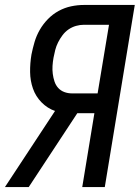

<svg xmlns="http://www.w3.org/2000/svg" viewBox="-41 -755 564 775"><path d="M-21 0 181 -307Q150 -318 126.5 -342Q103 -366 92 -397.5Q81 -429 80.5 -464Q80 -499 86 -535Q91 -560 98.5 -585.5Q106 -611 119.5 -634.5Q133 -658 152.5 -678Q172 -698 196 -711Q220 -724 246 -729.5Q272 -735 298 -735H503L382 0H291L340 -298H271L75 0ZM353 -378 399 -655H298Q282 -655 266 -650.5Q250 -646 236 -636.5Q222 -627 211.5 -613Q201 -599 193.5 -584Q186 -569 182 -553.5Q178 -538 175 -522Q172 -505 171 -489Q170 -473 172 -457Q174 -441 179 -426Q184 -411 194 -400Q204 -389 218.5 -383.5Q233 -378 250 -378Z"/></svg>

Font: Iosevka SS04 Medium
Style: Italic
Weight: 500
Italic angle: -9°
Monospace: yes
Designer: Belleve Invis
Foundry: Belleve Invis
Version: Version 19.0.0; ttfautohint (v1.8.4)